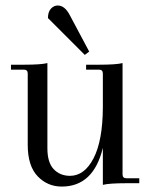

<svg xmlns="http://www.w3.org/2000/svg" viewBox="-20 -668 558 700"><path d="M233.9 -613.8 305.2 -480 289.1 -467.8 154.8 -602.1Q154.8 -625 166 -636.7Q177.2 -648.4 190.9 -647.9Q215.8 -647.9 233.9 -613.8ZM426.8 -32.2Q426.8 -18.1 440.9 -18.1H487.8V0H439Q378.9 0 355 5.9V-128.9Q320.8 12.2 205.1 12.2Q153.3 12.2 117.2 -25.4Q81.1 -63 81.1 -140.1V-399.9Q81.1 -414.1 66.9 -414.1H20V-432.1H68.8Q128.9 -432.1 152.8 -438V-127Q152.8 -76.2 175.3 -51.8Q197.8 -27.3 234.9 -26.9Q288.1 -26.9 321.3 -91.3Q354.5 -155.8 355 -276.9V-399.9Q355 -414.1 340.8 -414.1H293.9V-432.1H342.8Q402.8 -432.1 426.8 -438Z"/></svg>

Font: Arapey-Regular
Style: Regular
Weight: 400
Designer: Eduardo Rodriguez Tunni
Foundry: Eduardo Rodriguez Tunni
Version: Version 1.002